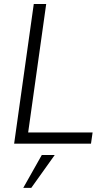

<svg xmlns="http://www.w3.org/2000/svg" viewBox="-20 -717 528 958"><path d="M148.5 -697H210.5L120.5 -56H442L434 0H50.5ZM188.5 56.5H253L136 220.5H96Z"/></svg>

Font: HK Grotesk Light
Style: Italic
Weight: 300
Italic angle: -16°
Designer: Alfredo Marco Pradil
Foundry: Hanken Design Co.
Version: Version 3.001